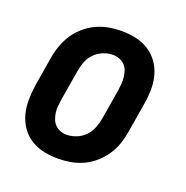

<svg xmlns="http://www.w3.org/2000/svg" viewBox="-102 -623 704 726"><g transform="rotate(20 250.0 -260.0)"><path d="M206 8Q176 8 147.5 2Q119 -4 95.5 -19Q72 -34 56.5 -56.5Q41 -79 33.5 -106.5Q26 -134 26.5 -163.5Q27 -193 31 -222L51 -342Q55 -367 64 -392Q73 -417 87.5 -439Q102 -461 123 -479Q144 -497 168 -508Q192 -519 217 -523.5Q242 -528 267 -528Q297 -528 325.5 -522Q354 -516 377.5 -501Q401 -486 417 -463.5Q433 -441 440.5 -413.5Q448 -386 447.5 -356.5Q447 -327 442 -298L422 -178Q418 -153 409.5 -128Q401 -103 386 -81Q371 -59 350.5 -41Q330 -23 306 -12Q282 -1 256.5 3.5Q231 8 206 8ZM206 -88Q225 -88 245 -96Q265 -104 279.5 -119.5Q294 -135 301.5 -154.5Q309 -174 312 -193L332 -313Q334 -327 335 -340.5Q336 -354 334.5 -367.5Q333 -381 328.5 -393Q324 -405 315 -414Q306 -423 293.5 -427.5Q281 -432 267 -432Q248 -432 228.5 -424Q209 -416 194 -400.5Q179 -385 172 -365.5Q165 -346 162 -327L142 -207Q140 -193 138.5 -179.5Q137 -166 139 -152.5Q141 -139 145.5 -127Q150 -115 159 -106Q168 -97 180 -92.5Q192 -88 206 -88Z"/></g></svg>

Font: Iosevka Term Curly Oblique
Style: Bold
Weight: 700
Italic angle: -9°
Designer: Belleve Invis
Foundry: Belleve Invis
Version: Version 32.3.0